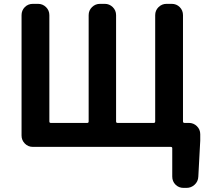

<svg xmlns="http://www.w3.org/2000/svg" viewBox="-20 -755 1073 978"><path d="M912.1 -136.7Q912.1 -128.9 919.9 -128.9H942.4Q965.8 -128.9 982.9 -112.3Q1000 -95.7 1000 -71.3V-39.1L990.2 144.5Q989.3 168.9 971.7 185.5Q954.1 202.1 929.7 202.1H915Q890.6 202.1 874 185.5Q857.4 168.9 857.4 144.5V0Q857.4 -6.8 849.6 -6.8H147.5Q123 -6.8 106.4 -23.9Q89.8 -41 89.8 -64.5V-677.7Q89.8 -702.1 106.4 -718.8Q123 -735.4 147.5 -735.4H173.8Q197.3 -735.4 214.4 -718.8Q231.4 -702.1 231.4 -677.7V-136.7Q231.4 -128.9 238.3 -128.9H424.8Q431.6 -128.9 431.6 -136.7V-677.7Q431.6 -702.1 448.7 -718.8Q465.8 -735.4 489.3 -735.4H513.7Q537.1 -735.4 554.2 -718.8Q571.3 -702.1 571.3 -677.7V-136.7Q571.3 -128.9 578.1 -128.9H763.7Q770.5 -128.9 770.5 -136.7V-677.7Q770.5 -702.1 787.6 -718.8Q804.7 -735.4 828.1 -735.4H854.5Q878.9 -735.4 895.5 -718.8Q912.1 -702.1 912.1 -677.7Z"/></svg>

Font: Gen Jyuu Gothic P Bold
Style: Bold
Weight: 700
Designer: [Source Han Sans]
Ryoko NISHIZUKA  (kana & ideographs); Paul D. Hunt (Latin, Greek & Cyrillic); Wenlong ZHANG  (bopomofo
Version: Version 1.002.20150607